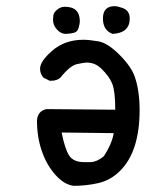

<svg xmlns="http://www.w3.org/2000/svg" viewBox="-20 -601 540 623"><path d="M219 2Q188 -2 159.5 -34Q131 -66 115.5 -111.5Q100 -157 100 -210Q102 -241 131 -247L354 -245Q354 -304 344.5 -328.5Q335 -353 309 -378Q289 -398 261 -398Q253 -398 230 -393Q207 -388 176 -349Q164 -339 147 -339H141L121 -349Q110 -361 110 -378Q110 -402 149 -436Q190 -472 251 -472Q268 -472 298.5 -467Q329 -462 367 -424Q405 -386 417 -353Q433 -307 433 -244Q433 -110 370 -47Q339 -16 299.5 -7Q260 2 219 2ZM275 -75Q295 -76 317 -94Q343 -134 349 -169L180 -171Q191 -116 205 -95.5Q219 -75 252 -75ZM193 -491Q178 -491 165 -505Q152 -519 152 -537Q152 -539 153 -550.5Q154 -562 170 -573Q179 -579 191 -579Q239 -579 239 -532Q239 -525 235.5 -512Q232 -499 222.5 -495.5Q213 -492 193 -491ZM345 -491Q314 -503 314 -541Q314 -581 352 -581Q360 -581 375 -576Q401 -568 401 -541Q401 -494 345 -491Z"/></svg>

Font: Xiaolai SC
Style: Regular
Weight: 400
Designer: Nozomi Seto 瀬戸のぞみ
Version: Version 3.11;December 4, 2020;FontCreator 13.0.0.2613 64-bit